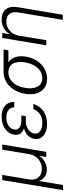

<svg xmlns="http://www.w3.org/2000/svg" viewBox="769 -1362 800 2378"><g transform="rotate(-90 1169.0 -173.0)"><path d="M2.8 207 127.8 -545.5H191.4L135.3 -208.5Q123.9 -140.6 160.7 -97.5Q197.4 -54.3 266.7 -54.3Q335.9 -54.3 386.5 -97.7Q437.1 -141 448.5 -208.5L504.6 -545.5H568.2L477.3 0H413.7L427.9 -82.7H424.4Q396 -40.5 351.2 -16.7Q306.5 7.1 256.7 7.1Q207 7.1 170.1 -17.6Q133.2 -42.3 119 -86.3H115.4L66.4 207Z M921.5 -264.6 919.7 -253.2H858Q799 -253.2 755.5 -223Q712 -192.8 704.5 -147.4Q697.4 -103.3 733.7 -76Q769.9 -48.7 836.3 -48.7Q899.9 -48.7 941.8 -76.7Q983.7 -104.8 1007.8 -159.4H1071.7Q1046.2 -81 981.2 -35.5Q916.2 9.9 823.5 9.9Q731.2 9.9 679 -34.1Q626.8 -78.1 637.8 -146.7Q644.9 -189.6 677.2 -224.6Q709.5 -259.6 769.2 -275.9Q743.3 -283.7 725.5 -297.1Q707.7 -310.4 699.8 -326.2Q691.8 -342 688.9 -360.8Q686.1 -379.6 690.3 -398.1Q702.4 -469.1 763 -510.8Q823.5 -552.6 912.6 -552.6Q998.9 -552.6 1047.2 -511.5Q1095.5 -470.5 1095.9 -396.7H1029.5Q1025.9 -443.9 993.3 -469.3Q960.6 -494.7 904.1 -494.7Q843.8 -494.7 803.1 -468Q762.4 -441.4 754.6 -397.4Q747.9 -356.5 776.6 -332.7Q805.4 -308.9 866.8 -308.9H928.3Z M1196 -258.9 1198.5 -268.8Q1208.1 -324.6 1231.9 -372.3Q1255.7 -420.1 1290.7 -454.7Q1325.6 -489.3 1372.2 -509.1Q1418.7 -528.8 1471.6 -528.8H1745L1735.4 -469.1H1586.3Q1631.7 -438.6 1650.2 -382.8Q1668.7 -327.1 1657 -255.3L1655.5 -246.8Q1647 -194.6 1623 -147.9Q1599.1 -101.2 1564.3 -66.1Q1529.5 -30.9 1482.4 -10.3Q1435.4 10.3 1383.5 10.3Q1341.6 10.3 1307 -2.8Q1272.4 -16 1248.8 -40Q1225.1 -63.9 1210 -97.5Q1195 -131 1192.1 -171.7Q1189.3 -212.4 1196 -258.9ZM1271.3 -267.4 1269.2 -258.2Q1261 -214.1 1265.4 -176.1Q1269.9 -138.1 1283.9 -109.9Q1297.9 -81.7 1325.6 -65.5Q1353.3 -49.4 1391.3 -49.4Q1429.3 -49.4 1462.5 -65.7Q1495.7 -82 1519.9 -110.8Q1544 -139.6 1560.7 -177.6Q1577.4 -215.6 1584.5 -259.9L1586.6 -269.2Q1594.1 -311.1 1589.5 -347.5Q1584.9 -383.9 1570.8 -410.9Q1556.8 -437.9 1529.1 -453.5Q1501.4 -469.1 1462.7 -469.1Q1411.9 -469.1 1370.9 -441.8Q1329.9 -414.4 1305.4 -369.5Q1280.9 -324.6 1271.3 -267.4Z M1916.5 -340.9 1860.1 0H1796.9L1887.8 -545.5H1949.2L1935 -459.9H1940.7Q1967 -502.8 2012.6 -527.7Q2058.2 -552.6 2116.8 -552.6Q2201.3 -552.6 2242.9 -500.5Q2284.4 -448.5 2268.8 -353.3L2175.4 204.5H2112.2L2204.5 -349.4Q2215.6 -416.5 2185.4 -455.6Q2155.2 -494.7 2092.3 -494.7Q2027 -494.7 1978 -452.8Q1929 -410.9 1916.5 -340.9Z"/></g></svg>

Font: Karasuma Gothic
Style: Light Italic
Weight: 300
Italic angle: 9.39998°
Designer: Rasmus Andersson / Ryoko Nishizuka
Foundry: rsms
Version: Version 1.00